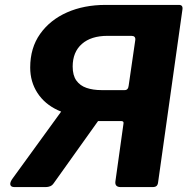

<svg xmlns="http://www.w3.org/2000/svg" viewBox="-20 -762 776 782"><path d="M472 0Q447 0 450 -23L483 -259Q485 -269 473 -269H343V-288Q270 -288 216 -313Q162 -338 132.5 -383.5Q103 -429 103 -487Q103 -567 143.5 -624Q184 -681 253 -711.5Q322 -742 410 -742H709Q726 -742 723 -723L624 -20Q623 -10 618 -5Q613 0 601 0ZM39 0Q24 0 22 -10Q20 -20 32 -36L260 -350L403 -302L199 -16Q193 -7 184.5 -3.5Q176 0 166 0ZM393 -395H488Q502 -395 504 -413L531 -599Q533 -616 515 -616H418Q351 -616 313.5 -583Q276 -550 276 -491Q276 -455 291 -434Q306 -413 332.5 -404Q359 -395 393 -395Z"/></svg>

Font: Libre Franklin
Style: Bold Italic
Weight: 700
Italic angle: -8°
Designer: Pablo Impallari, Rodrigo Fuenzalida, Nhung Nguyen
Foundry: Impallari Type
Version: Version 3.000